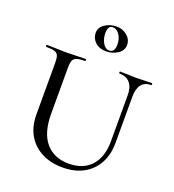

<svg xmlns="http://www.w3.org/2000/svg" viewBox="-155 -983 1009 1115"><g transform="rotate(20 350.0 -425.5)"><path d="M679.2 -612.8Q599.1 -612.8 599.1 -509.8V-227.1Q599.1 -152.8 569.1 -98.9Q539.1 -44.9 485.1 -15.9Q431.2 13.2 357.9 13.2Q284.7 13.2 228.8 -15.4Q172.9 -43.9 141.8 -97.4Q110.8 -150.9 110.8 -223.1V-543.9Q110.8 -573.7 105 -587.9Q99.1 -602.1 82.5 -607.4Q65.9 -612.8 29.8 -612.8Q26.9 -612.8 26.9 -618.9Q26.9 -625 29.8 -625L80.1 -624Q124 -622.1 150.9 -622.1Q177.7 -622.1 222.2 -624L271 -625Q272.9 -625 272.9 -618.9Q272.9 -612.8 271 -612.8Q235.8 -612.8 219 -606.9Q202.1 -601.1 196 -586.4Q189.9 -571.8 189.9 -542V-257.8Q189.9 -139.6 241.5 -79.8Q293 -20 383.1 -20Q473.1 -20 522 -74.5Q570.8 -128.9 570.8 -226.1V-509.8Q570.8 -560.1 548.3 -586.4Q525.9 -612.8 482.9 -612.8Q480 -612.8 480 -618.9Q480 -625 482.9 -625L527.8 -624Q564 -622.1 584.5 -622.1Q605 -622.1 637.2 -624L679.2 -625Q682.1 -625 682.1 -618.9Q682.1 -612.8 679.2 -612.8ZM380.9 -717.8Q414.1 -717.8 414.1 -766.1Q414.1 -801.3 397 -826.7Q379.9 -852.1 355 -852.1Q325.2 -852.1 325.2 -806.2Q325.2 -772 340.6 -744.9Q356 -717.8 380.9 -717.8ZM297.6 -730.5Q272 -753.9 272 -788.1Q272 -822.3 304 -843Q335.9 -863.8 374.5 -863.8Q413.1 -863.8 440.4 -840.3Q467.8 -816.9 467.8 -783Q467.8 -749 436.3 -728Q404.8 -707 364 -707Q323.2 -707 297.6 -730.5Z"/></g></svg>

Font: Cormorant-Medium
Style: Regular
Weight: 500
Designer: Christian Thalmann (Catharsis Fonts)
Version: Version 3.000